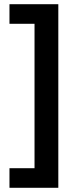

<svg xmlns="http://www.w3.org/2000/svg" viewBox="-20 -734 370 912"><path d="M25 65V158H257V-714H25V-621H144V65Z"/></svg>

Font: Noto Kufi Arabic SemiBold
Style: Regular
Weight: 600
Designer: Monotype Design Team, David Williams, Khaled Hosny
Foundry: Google LLC
Version: Version 2.109